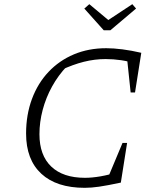

<svg xmlns="http://www.w3.org/2000/svg" viewBox="-20 -892 729 920"><path d="M386 8Q251 8 178 -59.5Q105 -127 105 -252Q105 -342 133 -417.5Q161 -493 212.5 -547.5Q264 -602 334 -631.5Q404 -661 489 -661Q524 -661 567 -655.5Q610 -650 657 -639L637 -585Q598 -598 560.5 -603.5Q523 -609 486 -609Q434 -609 382 -596Q330 -583 272 -556L301 -575Q259 -531 229.5 -477.5Q200 -424 184.5 -365.5Q169 -307 169 -249Q169 -148 225.5 -94Q282 -40 387 -40Q421 -40 461.5 -47Q502 -54 550 -69L559 -17Q493 -3 455 2.5Q417 8 386 8ZM487 -16 567 -207H589L559 -17ZM606 -449 586 -639H657L627 -449ZM477 -747 384 -851 408 -872 499 -796 614 -872 632 -851 509 -747Z"/></svg>

Font: Piazzolla Thin ExtraLight
Style: Italic
Weight: 250
Italic angle: -11.3°
Version: Version 2.005